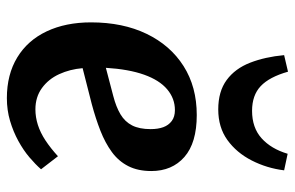

<svg xmlns="http://www.w3.org/2000/svg" viewBox="-166 -658 838 545"><g transform="rotate(90 252.5 -385.0)"><path d="M306 -525Q385 -525 425 -490Q465 -455 465 -396Q465 -358 451 -330.5Q437 -303 411 -284Q385 -265 350.5 -251.5Q316 -238 275 -227L173 -201Q176 -165 190 -134.5Q204 -104 229.5 -85.5Q255 -67 290 -67Q312 -67 334 -74Q356 -81 378 -95.5Q400 -110 423 -131L460 -83Q446 -67 426 -50Q406 -33 379.5 -18.5Q353 -4 322.5 5Q292 14 258 14Q191 14 142.5 -15.5Q94 -45 68.5 -99Q43 -153 43 -225Q43 -315 75.5 -382.5Q108 -450 167 -487.5Q226 -525 306 -525ZM346 -394Q346 -415 340.5 -430Q335 -445 323 -454Q311 -463 292 -463Q259 -463 233 -441Q207 -419 191.5 -375.5Q176 -332 172 -267L252 -288Q283 -296 304 -308.5Q325 -321 335.5 -341.5Q346 -362 346 -394ZM290 -586Q239 -586 206.5 -610Q174 -634 157.5 -676.5Q141 -719 136 -773L183 -784Q198 -731 224 -706.5Q250 -682 294 -682Q342 -682 372 -709Q402 -736 416 -783L463 -773Q457 -724 435 -681Q413 -638 377 -612Q341 -586 290 -586Z"/></g></svg>

Font: Literata 18pt SemiBold
Style: Italic
Weight: 600
Italic angle: -2°
Designer: Latin by Veronika Burian and Jose Scaglione. Greek by Irene Vlachou. Cyrillic by Vera Evstafieva
Foundry: TypeTogether
Version: Version 3.103;gftools[0.9.29]